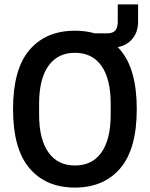

<svg xmlns="http://www.w3.org/2000/svg" viewBox="-20 -837 678 869"><path d="M319 12Q188 12 113.5 -75.5Q39 -163 39 -343Q39 -524 113.5 -611Q188 -698 319 -698Q450 -698 524.5 -611Q599 -524 599 -343Q599 -163 524.5 -75.5Q450 12 319 12ZM319 -88Q398 -88 439.5 -147.5Q481 -207 481 -318V-368Q481 -479 439.5 -538.5Q398 -598 319 -598Q241 -598 199 -538.5Q157 -479 157 -368V-318Q157 -207 199 -147.5Q241 -88 319 -88ZM405 -621V-686H463Q491 -686 502 -699Q513 -712 513 -739V-817H605V-739Q605 -686 572 -653.5Q539 -621 483 -621Z"/></svg>

Font: Archivo Narrow SemiBold
Style: Regular
Weight: 600
Designer: Hector Gatti
Foundry: Omnibus-Type
Version: Version 3.002